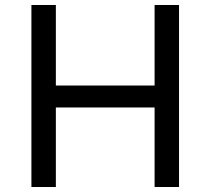

<svg xmlns="http://www.w3.org/2000/svg" viewBox="-20 -750 844 770"><path d="M698 0H600V-730H698ZM204 0H106V-730H204ZM620 -319H184V-407H620Z"/></svg>

Font: Sora Variable
Style: Regular
Weight: 400
Designer: Jonathan Barnbrook, Julián Moncada
Foundry: Barnbrook Fonts
Version: Version 2.000